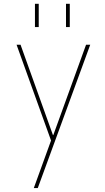

<svg xmlns="http://www.w3.org/2000/svg" viewBox="-20 -750 540 990"><path d="M252.9 -53.7H254.9L423.8 -519.5H445.3L174.8 219.7H154.3L243.2 -25.4L65.4 -519.5H85.9ZM320.3 -610.4V-730.5H339.8V-610.4ZM160.2 -610.4V-730.5H179.7V-610.4Z"/></svg>

Font: Mgen+ 1mn thin
Style: Regular
Weight: 100
Designer: [Source Han Sans]
Ryoko NISHIZUKA  (kana & ideographs); Paul D. Hunt (Latin, Greek & Cyrillic); Wenlong ZHANG  (bopomofo
Version: Version 1.059.20150602